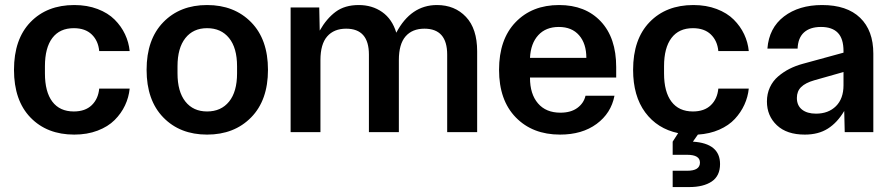

<svg xmlns="http://www.w3.org/2000/svg" viewBox="-20 -530 3574 770"><path d="M277.8 9.8Q168.5 9.8 102.3 -58.6Q36.1 -127 36.1 -250Q36.1 -373 102.3 -441.4Q168.5 -509.8 277.8 -509.8Q329.6 -509.8 371.3 -493.9Q413.1 -478 439.7 -451.4Q466.3 -424.8 481.4 -392.6Q496.6 -360.4 500 -325.2H377.9Q374 -366.7 347.9 -391.8Q321.8 -417 275.9 -417Q219.7 -417 189.9 -377.7Q160.2 -338.4 160.2 -264.2V-235.8Q160.2 -161.6 189.9 -122.3Q219.7 -83 275.9 -83Q321.8 -83 347.9 -108.2Q374 -133.3 377.9 -174.8H500Q496.6 -139.6 481.4 -107.4Q466.3 -75.2 439.7 -48.6Q413.1 -22 371.3 -6.1Q329.6 9.8 277.8 9.8Z M987.1 -59.1Q919.4 9.8 810.5 9.8Q701.7 9.8 634.8 -59.1Q567.9 -127.9 567.9 -250Q567.9 -372.1 634.8 -440.9Q701.7 -509.8 810.5 -509.8Q919.4 -509.8 987.1 -440.9Q1054.7 -372.1 1054.7 -250Q1054.7 -127.9 987.1 -59.1ZM691.9 -235.8Q691.9 -162.6 723.4 -122.8Q754.9 -83 810.5 -83Q866.7 -83 898.7 -122.6Q930.7 -162.1 930.7 -235.8V-264.2Q930.7 -337.9 898.7 -377.4Q866.7 -417 810.5 -417Q754.9 -417 723.4 -377.2Q691.9 -337.4 691.9 -264.2Z M1145.5 0V-500H1260.3L1262.2 -407.2Q1289.6 -455.6 1326.2 -482.7Q1362.8 -509.8 1418.5 -509.8Q1472.7 -509.8 1512.7 -481.7Q1552.7 -453.6 1569.3 -398.9Q1627.9 -509.8 1732.4 -509.8Q1803.7 -509.8 1848.6 -462.4Q1893.6 -415 1893.6 -324.2V0H1773.4V-311Q1773.4 -415 1682.1 -415Q1633.3 -415 1606.4 -384Q1579.6 -353 1579.6 -289.1V0H1459.5V-311Q1459.5 -415 1368.2 -415Q1319.3 -415 1292.2 -384Q1265.1 -353 1265.1 -289.1V0Z M2226.1 9.8Q2115.7 9.8 2048.6 -59.1Q1981.4 -127.9 1981.4 -250Q1981.4 -372.1 2047.6 -440.9Q2113.8 -509.8 2222.2 -509.8Q2327.6 -509.8 2389.4 -444.1Q2451.2 -378.4 2451.2 -261.2V-219.2H2105.5V-217.8Q2105.5 -152.8 2137.5 -115.5Q2169.4 -78.1 2227.5 -78.1Q2269.5 -78.1 2295.4 -97.2Q2321.3 -116.2 2328.1 -146H2444.3Q2430.7 -75.7 2372.6 -33Q2314.5 9.8 2226.1 9.8ZM2105.5 -297.9H2331.5Q2331.5 -355 2302.5 -388.4Q2273.4 -421.9 2221.2 -421.9Q2168.9 -421.9 2138.7 -388.9Q2108.4 -356 2105.5 -297.9Z M2519 -250Q2519 -373 2585.2 -441.4Q2651.4 -509.8 2760.7 -509.8Q2812.5 -509.8 2854.2 -493.9Q2896 -478 2922.6 -451.4Q2949.2 -424.8 2964.4 -392.6Q2979.5 -360.4 2982.9 -325.2H2860.8Q2856.9 -366.7 2830.8 -391.8Q2804.7 -417 2758.8 -417Q2702.6 -417 2672.9 -377.7Q2643.1 -338.4 2643.1 -264.2V-235.8Q2643.1 -161.6 2672.9 -122.3Q2702.6 -83 2758.8 -83Q2804.7 -83 2830.8 -108.2Q2856.9 -133.3 2860.8 -174.8H2982.9Q2979.5 -141.1 2965.3 -110.1Q2951.2 -79.1 2927 -53Q2902.8 -26.9 2864.5 -10Q2826.2 6.8 2778.8 9.8L2758.8 38.1Q2867.7 44.9 2867.7 127.9Q2867.7 175.3 2834.5 197.8Q2801.3 220.2 2744.1 220.2H2677.7V154.8H2735.8Q2787.1 154.8 2787.1 122.1Q2787.1 90.8 2735.8 90.8H2677.7V38.1L2699.7 3.9Q2616.2 -13.7 2567.6 -79.3Q2519 -145 2519 -250Z M3207.5 9.8Q3135.3 9.8 3095.5 -27.8Q3055.7 -65.4 3055.7 -123Q3055.7 -153.8 3067.6 -179.7Q3079.6 -205.6 3100.8 -223.6Q3122.1 -241.7 3146.2 -253.9Q3170.4 -266.1 3198.7 -273.9L3362.8 -318.8V-325.2Q3362.8 -375 3340.1 -398.4Q3317.4 -421.9 3272.5 -421.9Q3228.5 -421.9 3204.3 -399.9Q3180.2 -377.9 3178.7 -335H3057.6Q3064 -418 3124 -463.9Q3184.1 -509.8 3276.9 -509.8Q3376.5 -509.8 3429.4 -458.7Q3482.4 -407.7 3482.4 -314.9V0H3367.7L3365.7 -85Q3337.9 -38.1 3300 -14.2Q3262.2 9.8 3207.5 9.8ZM3175.8 -137.2Q3175.8 -106.9 3196.3 -90.6Q3216.8 -74.2 3252.4 -74.2Q3302.2 -74.2 3332.5 -104.2Q3362.8 -134.3 3362.8 -188V-241.2L3245.6 -208Q3210 -197.8 3192.9 -180.9Q3175.8 -164.1 3175.8 -137.2Z"/></svg>

Font: TASA Orbiter Deck SemiBold
Style: Regular
Weight: 600
Designer: Weizhong Zhang
Version: Version 1.000;Glyphs 3.1.2 (3151)